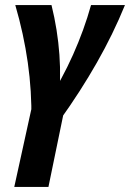

<svg xmlns="http://www.w3.org/2000/svg" viewBox="-20 -444 510 753"><path d="M103 27Q105 -86 89 -198.5Q73 -311 40 -424H182Q206 -327 213 -229.5Q220 -132 209 -35H161Q223 -132 266.5 -229.5Q310 -327 337 -424H470Q424 -311 360 -198.5Q296 -86 215 27ZM36 289 117 -80H246L170 289Z"/></svg>

Font: Ysabeau ExtraBold
Style: Italic
Weight: 800
Italic angle: -12°
Designer: Christian Thalmann (Catharsis Fonts)
Version: Version 2.002